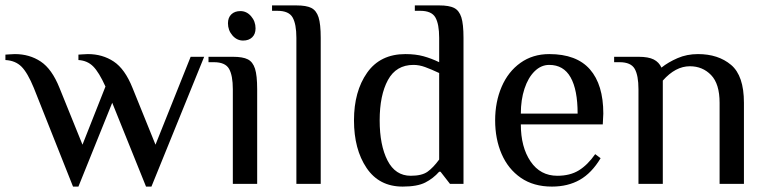

<svg xmlns="http://www.w3.org/2000/svg" viewBox="-25 -680 2838 710"><path d="M100 -355Q77 -411 54.5 -433.5Q32 -456 -5 -458V-478Q0 -478 10 -479Q20 -480 30 -480Q84 -480 125.5 -452.5Q167 -425 195 -355L280 -145L365 -360Q341 -413 319.5 -434.5Q298 -456 265 -458V-478Q270 -478 280 -479Q290 -480 300 -480Q354 -480 395.5 -452.5Q437 -425 465 -355L550 -145L680 -470H730L535 10H515L390 -300L265 10H245Z M818 -594Q818 -615 830.5 -627Q843 -639 864 -639Q887 -639 903.5 -620Q920 -601 920 -575Q920 -554 907.5 -542Q895 -530 874 -530Q851 -530 834.5 -549Q818 -568 818 -594ZM836 -350Q836 -401 822 -425.5Q808 -450 766 -450H746V-470H836Q873 -470 891.5 -460.5Q910 -451 918 -426Q926 -401 926 -350V0H836Z M1071 -540Q1071 -591 1057 -615.5Q1043 -640 1001 -640H981V-660H1071Q1108 -660 1126.5 -650.5Q1145 -641 1153 -616Q1161 -591 1161 -540V0H1071Z M1284 -235Q1284 -342 1332.5 -411Q1381 -480 1474 -480Q1512 -480 1541 -472Q1570 -464 1599 -450V-540Q1599 -591 1585 -615.5Q1571 -640 1529 -640H1509V-660H1599Q1636 -660 1654.5 -650.5Q1673 -641 1681 -616Q1689 -591 1689 -540V0H1639L1604 -45H1599Q1577 -20 1547.5 -5Q1518 10 1464 10Q1377 10 1330.5 -59Q1284 -128 1284 -235ZM1599 -90V-410Q1569 -424 1547 -432Q1525 -440 1504 -440Q1440 -440 1409.5 -384Q1379 -328 1379 -235Q1379 -143 1408 -86.5Q1437 -30 1494 -30Q1535 -30 1556 -45Q1577 -60 1599 -90Z M1806 -235Q1806 -303 1830 -359Q1854 -415 1899.5 -447.5Q1945 -480 2006 -480Q2107 -480 2156.5 -423.5Q2206 -367 2206 -260L2204 -220H1901Q1901 -136 1937 -83Q1973 -30 2036 -30Q2083 -30 2115.5 -50Q2148 -70 2176 -110L2196 -95Q2163 -40 2119 -15Q2075 10 2016 10Q1948 10 1901 -22.5Q1854 -55 1830 -110.5Q1806 -166 1806 -235ZM2111 -260Q2111 -348 2085 -394Q2059 -440 2006 -440Q1976 -440 1952 -416.5Q1928 -393 1914.5 -352Q1901 -311 1901 -260Z M2336 -350Q2336 -401 2322 -425.5Q2308 -450 2266 -450H2246V-470H2336Q2373 -470 2392.5 -460Q2412 -450 2421 -430Q2446 -450 2480.5 -465Q2515 -480 2556 -480Q2631 -480 2678.5 -440Q2726 -400 2726 -300V0H2636V-300Q2636 -370 2604.5 -402.5Q2573 -435 2526 -435Q2473 -435 2426 -382V0H2336Z"/></svg>

Font: El Messiri
Style: Regular
Weight: 400
Designer: Mohamed Gaber
Foundry: Kief Type Foundry
Version: Version 2.006